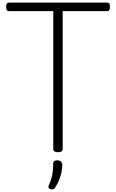

<svg xmlns="http://www.w3.org/2000/svg" viewBox="-20 -1148 887 1467"><path d="M423 15Q387 15 387 -9V-1063H50Q38 -1063 32.5 -1070.5Q27 -1078 27 -1096Q27 -1114 32.5 -1121Q38 -1128 50 -1128H798Q810 -1128 815 -1121Q820 -1114 820 -1096Q820 -1078 815 -1070.5Q810 -1063 798 -1063H459V-9Q459 3 450 9Q441 15 423 15ZM364 297Q353 292 350.5 284.5Q348 277 355 263Q367 236 373.5 212Q380 188 383 162.5Q386 137 386 105Q386 91 393.5 84Q401 77 417 77Q436 77 446 86.5Q456 96 456 112Q456 138 449.5 168.5Q443 199 431 228.5Q419 258 403 282Q395 295 386.5 298Q378 301 364 297Z"/></svg>

Font: Playwrite CL Light
Style: Regular
Weight: 300
Designer: Veronika Burian, José Scaglione
Foundry: TypeTogether
Version: Version 1.002